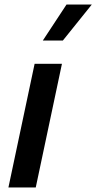

<svg xmlns="http://www.w3.org/2000/svg" viewBox="-20 -823 423 843"><path d="M17 0 132 -543H252L137 0ZM168 -645 272 -803H383L256 -645Z"/></svg>

Font: Plus Jakarta Display Medium
Style: Italic
Weight: 500
Italic angle: -12°
Designer: Gumpita Rahayu
Foundry: Tokotype Studio
Version: Version 1.000